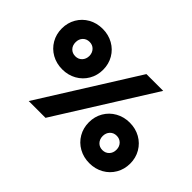

<svg xmlns="http://www.w3.org/2000/svg" viewBox="-127 -1017 1327 1327"><g transform="rotate(45 536.5 -353.5)"><path d="M39.1 -516.6Q39.1 -572.3 65.4 -617.7Q91.8 -663.1 137.9 -689Q184.1 -714.8 241.2 -714.8Q297.9 -714.8 344.2 -689Q390.6 -663.1 417 -617.7Q443.4 -572.3 443.4 -516.6Q443.4 -460.9 417 -415.5Q390.6 -370.1 344.2 -344.2Q297.9 -318.4 241.2 -318.4Q184.1 -318.4 137.9 -344.2Q91.8 -370.1 65.4 -415.5Q39.1 -460.9 39.1 -516.6ZM308.6 -516.6Q308.1 -547.4 289.3 -567.1Q270.5 -586.9 241.2 -586.9Q211.4 -586.9 192.6 -567.4Q173.8 -547.9 173.8 -516.6Q173.8 -485.4 192.6 -465.8Q211.4 -446.3 241.2 -446.3Q270.5 -446.3 289.3 -466.1Q308.1 -485.8 308.6 -516.6ZM675.8 -707H839.8L396.5 0H232.4ZM629.9 -190.4Q629.9 -246.1 656.2 -291.5Q682.6 -336.9 729 -362.8Q775.4 -388.7 832 -388.7Q889.2 -388.7 935.3 -362.8Q981.4 -336.9 1007.8 -291.5Q1034.2 -246.1 1034.2 -190.4Q1034.2 -134.8 1007.8 -89.4Q981.4 -43.9 935.3 -18.1Q889.2 7.8 832 7.8Q775.4 7.8 729 -18.1Q682.6 -43.9 656.2 -89.4Q629.9 -134.8 629.9 -190.4ZM899.4 -190.4Q899.4 -221.2 880.4 -241Q861.3 -260.7 832 -260.7Q802.7 -260.7 783.9 -241.2Q765.1 -221.7 764.6 -190.4Q765.1 -159.2 783.9 -139.6Q802.7 -120.1 832 -120.1Q861.3 -120.1 880.4 -139.9Q899.4 -159.7 899.4 -190.4Z"/></g></svg>

Font: Wanted Sans Black
Style: Regular
Weight: 900
Designer: Original Design by Kil Hyung-jin and Kang Hanbin, Wanted Lab, Inc; Hangeul from Source Han Sans by Jang Soo-young and Ka
Foundry: Wanted Lab, Inc.
Version: Version 1.003